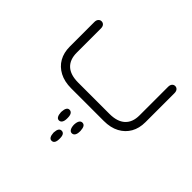

<svg xmlns="http://www.w3.org/2000/svg" viewBox="-159 -552 980 980"><g transform="rotate(45 331.0 -62.0)"><path d="M449 0H214Q165 0 130 -18.5Q95 -37 76.5 -69.5Q58 -102 58 -146V-323Q58 -337 65 -344.5Q72 -352 81 -352Q92 -352 98.5 -344.5Q105 -337 105 -323V-149Q105 -99 133.5 -72.5Q162 -46 219 -46H444Q500 -46 529 -72.5Q558 -99 558 -149V-355Q558 -369 564.5 -376.5Q571 -384 581 -384Q591 -384 597.5 -376.5Q604 -369 604 -355V-146Q604 -102 585.5 -69.5Q567 -37 532.5 -18.5Q498 0 449 0ZM285 160Q275 160 269.5 150.5Q264 141 263 124V119Q264 101 269.5 92Q275 83 285 83Q296 83 302 92Q308 101 308 119V124Q308 141 302 150.5Q296 160 285 160ZM378 160Q368 160 362 150.5Q356 141 355 124V119Q356 101 362 92Q368 83 378 83Q389 83 394.5 92Q400 101 401 119V124Q401 141 395 150.5Q389 160 378 160ZM310 221Q311 204 316.5 195.5Q322 187 332 187Q343 187 348.5 195.5Q354 204 354 221V225Q354 242 348.5 251Q343 260 332 260Q322 260 316.5 251Q311 242 310 225Z"/></g></svg>

Font: Beiruti Light
Style: Regular
Weight: 300
Designer: Arlette Boutros
Foundry: Boutros
Version: Version 1.41